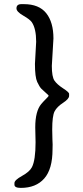

<svg xmlns="http://www.w3.org/2000/svg" viewBox="-20 -771 402 928"><path d="M59.6 -730.5Q59.6 -751 83.5 -751H95.2Q168.5 -751 203.4 -707.3Q238.3 -663.6 238.3 -585L230.5 -452.6Q230.5 -399.9 243.2 -381.3Q255.9 -362.8 284.9 -344Q314 -325.2 314 -317.4V-307.6Q314 -293 284.7 -273.9Q255.4 -254.9 243.9 -232.9Q232.4 -210.9 232.4 -145L233.4 -96.7L234.4 -72.3L233.9 -48.8Q233.9 46.4 193.8 91.8Q153.8 137.2 80.6 137.2Q49.8 137.2 49.8 121.6V113.8Q49.8 99.6 86.4 79.3Q123 59.1 134.3 37.1Q151.9 2.9 151.9 -83.5L150.4 -155.3Q150.4 -233.4 179.2 -268.1Q189 -279.8 202.1 -292.7Q215.3 -305.7 215.3 -308.1Q215.3 -310.5 202.6 -321.3Q189.9 -332 180.4 -341.6Q170.9 -351.1 159.9 -374.8Q148.9 -398.4 148.9 -462.4L154.8 -569.3Q154.8 -632.3 133.8 -663.6Q124.5 -677.2 92 -695.8Q59.6 -714.4 59.6 -730.5Z"/></svg>

Font: Averia Libre Light
Style: Regular
Weight: 300
Version: Version 1.002